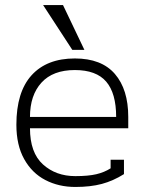

<svg xmlns="http://www.w3.org/2000/svg" viewBox="-20 -727 574 762"><path d="M151 -707H230L315 -529H267ZM45 -232Q45 -362 105.5 -428.5Q166 -495 277 -495Q383 -495 436 -433.5Q489 -372 489 -263V-218H99Q99 -121 150.5 -74.5Q202 -28 279 -28Q330 -28 362 -35.5Q394 -43 419 -59V-93H472V-36Q429 -9 384 3Q339 15 279 15Q213 15 160 -12.5Q107 -40 76 -95.5Q45 -151 45 -232ZM441 -263Q441 -357 401.5 -403Q362 -449 277 -449Q190 -449 144.5 -399Q99 -349 99 -263Z"/></svg>

Font: Pridi ExtraLight
Style: Regular
Weight: 275
Designer: Katatrad Team
Foundry: CadsonDemak
Version: Version 1.001